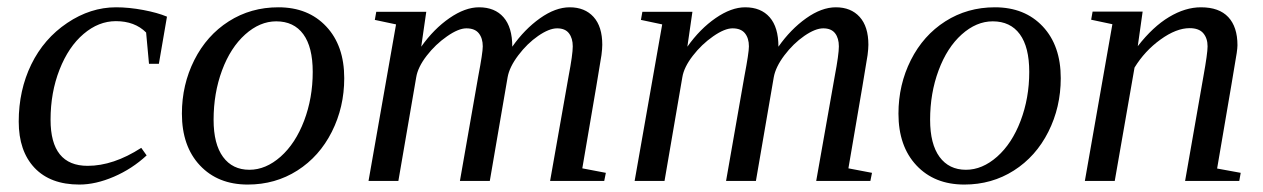

<svg xmlns="http://www.w3.org/2000/svg" viewBox="-20 -491 3428 521"><path d="M377.9 -69.3Q338.4 -32.7 289.1 -11.5Q239.7 9.8 195.3 9.8Q116.7 9.8 73.7 -35.6Q30.8 -81.1 30.8 -161.1Q30.8 -246.1 64.9 -316.2Q99.1 -386.2 162.4 -428.7Q225.6 -471.2 294.9 -471.2Q329.6 -471.2 368.7 -463.9Q407.7 -456.5 433.1 -445.8L411.1 -317.9H384.3L376.5 -402.8Q345.7 -433.6 294.4 -433.6Q247.6 -433.6 206.8 -398.9Q166 -364.3 141.6 -302.2Q117.2 -240.2 117.2 -166Q117.2 -41 217.8 -41Q287.6 -41 363.3 -89.8Z M559.6 -166Q559.6 -100.1 585.2 -65.2Q610.8 -30.3 656.7 -30.3Q701.2 -30.3 741.5 -65.9Q781.7 -101.6 805.2 -163.3Q828.6 -225.1 828.6 -295.9Q828.6 -363.3 803 -398.2Q777.3 -433.1 729.5 -433.1Q685.1 -433.1 645.3 -397.5Q605.5 -361.8 582.5 -300Q559.6 -238.3 559.6 -166ZM652.3 9.8Q571.3 9.8 522.5 -42.2Q473.6 -94.2 473.6 -182.6Q473.6 -261.2 507.3 -328.1Q541 -395 600.8 -433.1Q660.6 -471.2 735.4 -471.2Q816.4 -471.2 865.2 -419.2Q914.1 -367.2 914.1 -278.8Q914.1 -200.2 880.4 -133.3Q846.7 -66.4 786.9 -28.3Q727.1 9.8 652.3 9.8Z M1370.1 -364.3Q1403.3 -411.6 1445.3 -441.4Q1487.3 -471.2 1525.9 -471.2Q1566.9 -471.2 1590.6 -445.1Q1614.3 -418.9 1614.3 -369.6Q1614.3 -358.9 1612.1 -341.6Q1609.9 -324.2 1560.1 -34.2L1624 -22L1619.6 0H1472.7L1522.9 -284.2Q1534.2 -343.3 1534.2 -365.2Q1534.2 -387.2 1523.9 -400.6Q1513.7 -414.1 1491.7 -414.1Q1470.2 -414.1 1440.4 -393.6Q1410.6 -373 1386.5 -341.1Q1362.3 -309.1 1357.4 -281.2L1309.1 0H1228L1277.8 -284.2Q1290 -348.1 1290 -365.2Q1290 -387.2 1279.3 -400.6Q1268.6 -414.1 1245.6 -414.1Q1224.1 -414.1 1192.9 -392.3Q1161.6 -370.6 1137.7 -339.6Q1113.8 -308.6 1109.4 -281.2L1061 0H980L1054.7 -424.8L997.1 -437L1001 -459H1136.7L1123 -364.3Q1157.2 -412.6 1199.7 -441.9Q1242.2 -471.2 1279.8 -471.2Q1322.8 -471.2 1346.4 -444.1Q1370.1 -417 1370.1 -364.3Z M2092.3 -364.3Q2125.5 -411.6 2167.5 -441.4Q2209.5 -471.2 2248 -471.2Q2289.1 -471.2 2312.7 -445.1Q2336.4 -418.9 2336.4 -369.6Q2336.4 -358.9 2334.2 -341.6Q2332 -324.2 2282.2 -34.2L2346.2 -22L2341.8 0H2194.8L2245.1 -284.2Q2256.3 -343.3 2256.3 -365.2Q2256.3 -387.2 2246.1 -400.6Q2235.8 -414.1 2213.9 -414.1Q2192.4 -414.1 2162.6 -393.6Q2132.8 -373 2108.6 -341.1Q2084.5 -309.1 2079.6 -281.2L2031.2 0H1950.2L2000 -284.2Q2012.2 -348.1 2012.2 -365.2Q2012.2 -387.2 2001.5 -400.6Q1990.7 -414.1 1967.8 -414.1Q1946.3 -414.1 1915 -392.3Q1883.8 -370.6 1859.9 -339.6Q1835.9 -308.6 1831.5 -281.2L1783.2 0H1702.1L1776.9 -424.8L1719.2 -437L1723.1 -459H1858.9L1845.2 -364.3Q1879.4 -412.6 1921.9 -441.9Q1964.4 -471.2 2002 -471.2Q2044.9 -471.2 2068.6 -444.1Q2092.3 -417 2092.3 -364.3Z M2503.9 -166Q2503.9 -100.1 2529.5 -65.2Q2555.2 -30.3 2601.1 -30.3Q2645.5 -30.3 2685.8 -65.9Q2726.1 -101.6 2749.5 -163.3Q2772.9 -225.1 2772.9 -295.9Q2772.9 -363.3 2747.3 -398.2Q2721.7 -433.1 2673.8 -433.1Q2629.4 -433.1 2589.6 -397.5Q2549.8 -361.8 2526.9 -300Q2503.9 -238.3 2503.9 -166ZM2596.7 9.8Q2515.6 9.8 2466.8 -42.2Q2418 -94.2 2418 -182.6Q2418 -261.2 2451.7 -328.1Q2485.4 -395 2545.2 -433.1Q2605 -471.2 2679.7 -471.2Q2760.7 -471.2 2809.6 -419.2Q2858.4 -367.2 2858.4 -278.8Q2858.4 -200.2 2824.7 -133.3Q2791 -66.4 2731.2 -28.3Q2671.4 9.8 2596.7 9.8Z M3256.8 -365.2Q3256.8 -387.2 3245.1 -400.9Q3233.4 -414.6 3208 -414.6Q3171.9 -414.6 3129.2 -383.8Q3086.4 -353 3058.6 -307.6L3004.9 0H2923.8L2998.5 -425.3L2940.9 -437.5L2944.8 -459.5H3080.6L3067.4 -365.7Q3108.4 -418.5 3152.3 -444.8Q3196.3 -471.2 3238.8 -471.2Q3288.1 -471.2 3313 -444.6Q3337.9 -418 3337.9 -368.2Q3337.9 -361.3 3335.9 -347.2Q3334 -333 3282.7 -33.7L3346.7 -22L3342.8 0H3195.8L3245.6 -284.2Q3256.8 -346.2 3256.8 -365.2Z"/></svg>

Font: Tinos
Style: Italic
Weight: 400
Italic angle: -16.333°
Designer: Steve Matteson
Foundry: Monotype Imaging Inc.
Version: Version 1.32